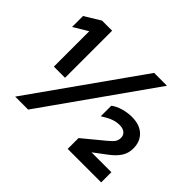

<svg xmlns="http://www.w3.org/2000/svg" viewBox="-159 -1022 1277 1277"><g transform="rotate(45 480.0 -383.0)"><path d="M143 -656 42 -595V-698L153 -766H248V-323H143ZM644 -765H765L224 0H102ZM595 -103 744 -226Q773 -250 783.5 -266Q794 -282 794 -304Q794 -329 776 -343.5Q758 -358 728 -358Q697 -358 667 -347Q637 -336 597 -310V-409Q624 -430 665 -442Q706 -454 747 -454Q820 -454 861 -415.5Q902 -377 902 -312Q902 -268 880 -233Q858 -198 811 -163L723 -97H910V-1H595Z"/></g></svg>

Font: Application Semibold
Style: Regular
Weight: 600
Designer: Wei Huang
Foundry: Wei Huang
Version: Version 0.012